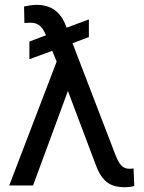

<svg xmlns="http://www.w3.org/2000/svg" viewBox="-20 -764 593 791"><path d="M346.2 -684.1 254.4 -649.9 253.9 -651.4C235.8 -701.7 204.1 -744.1 129.4 -744.1C114.7 -744.1 91.3 -739.7 79.1 -737.3L80.6 -669.4C87.9 -669.9 99.1 -670.4 105 -670.4C130.9 -670.4 147 -660.6 159.7 -638.2C163.1 -632.8 166.5 -626 169.4 -618.7L101.1 -592.8V-520L195.3 -554.7L213.4 -510.3L18.1 0H116.2L259.8 -389.2L370.6 -95.2C396.5 -21 428.2 7.3 493.7 7.3C509.3 7.3 524.9 4.9 533.2 2.4L530.3 -70.3C524.9 -68.8 517.6 -68.8 511.7 -68.8C484.4 -68.8 471.2 -87.9 456.5 -123.5L278.8 -585.9L346.2 -611.3Z"/></svg>

Font: Bert Sans
Style: Regular
Weight: 400
Designer: Christian Robertson (Google), Cristiano Sobral
Foundry: Google, Cristiano Sobral
Version: Version 3.101